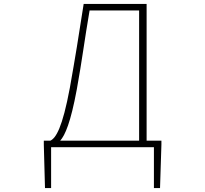

<svg xmlns="http://www.w3.org/2000/svg" viewBox="-20 -746 1040 973"><path d="M239 0H760V207H791L798 -13V-33H723V-726H404C378 -558 362 -458 334 -301C296 -97 263 -46 235 -33H202V-13L208 207H239ZM285 -33C310 -61 338 -125 369 -292C396 -440 408 -542 434 -693H685V-33Z"/></svg>

Font: Harano Aji Gothic ExtraLight
Style: Regular
Weight: 250
Foundry: Masamichi Hosoda
Version: HaranoAjiGothic-ExtraLight version 20230610;ttx 4.39.4